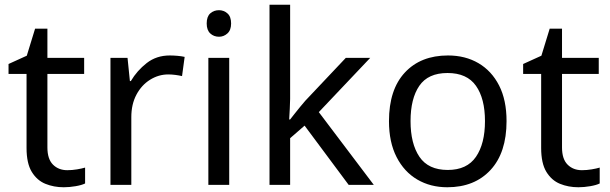

<svg xmlns="http://www.w3.org/2000/svg" viewBox="-20 -780 2572 810"><path d="M264 -62Q284 -62 305 -65.5Q326 -69 339 -73V-6Q325 1 299 5.5Q273 10 249 10Q207 10 171.5 -4.5Q136 -19 114 -55Q92 -91 92 -156V-468H16V-510L93 -545L128 -659H180V-536H335V-468H180V-158Q180 -109 203.5 -85.5Q227 -62 264 -62Z M696 -546Q711 -546 728.5 -544.5Q746 -543 759 -540L748 -459Q735 -462 719.5 -464Q704 -466 690 -466Q649 -466 613 -443.5Q577 -421 555.5 -380.5Q534 -340 534 -286V0H446V-536H518L528 -438H532Q558 -482 599 -514Q640 -546 696 -546Z M904 -737Q924 -737 939.5 -723.5Q955 -710 955 -681Q955 -653 939.5 -639Q924 -625 904 -625Q882 -625 867 -639Q852 -653 852 -681Q852 -710 867 -723.5Q882 -737 904 -737ZM947 -536V0H859V-536Z M1204 -363Q1204 -347 1202.5 -321Q1201 -295 1200 -276H1204Q1210 -284 1222 -299Q1234 -314 1246.5 -329.5Q1259 -345 1268 -355L1439 -536H1542L1325 -307L1557 0H1451L1265 -250L1204 -197V0H1117V-760H1204Z M2117 -269Q2117 -136 2049.5 -63Q1982 10 1867 10Q1796 10 1740.5 -22.5Q1685 -55 1653 -117.5Q1621 -180 1621 -269Q1621 -402 1688 -474Q1755 -546 1870 -546Q1943 -546 1998.5 -513.5Q2054 -481 2085.5 -419.5Q2117 -358 2117 -269ZM1712 -269Q1712 -174 1749.5 -118.5Q1787 -63 1869 -63Q1950 -63 1988 -118.5Q2026 -174 2026 -269Q2026 -364 1988 -418Q1950 -472 1868 -472Q1786 -472 1749 -418Q1712 -364 1712 -269Z M2435 -62Q2455 -62 2476 -65.5Q2497 -69 2510 -73V-6Q2496 1 2470 5.5Q2444 10 2420 10Q2378 10 2342.5 -4.5Q2307 -19 2285 -55Q2263 -91 2263 -156V-468H2187V-510L2264 -545L2299 -659H2351V-536H2506V-468H2351V-158Q2351 -109 2374.5 -85.5Q2398 -62 2435 -62Z"/></svg>

Font: Noto Sans Old Permic
Style: Regular
Weight: 400
Designer: Monotype Design Team
Foundry: Monotype Imaging Inc.
Version: Version 2.001; ttfautohint (v1.8.4.7-5d5b)